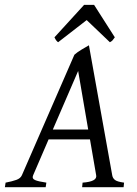

<svg xmlns="http://www.w3.org/2000/svg" viewBox="-36 -780 571 800"><path d="M184.1 -240.2H331.5L289.6 -484.4ZM338.9 -199.2H166.5L102.1 -49.8Q96.2 -36.1 109.6 -30Q123 -23.9 157.2 -19L154.3 0H-15.6L-12.7 -19Q15.1 -24.4 32.2 -30.5Q49.3 -36.6 55.2 -49.8L273.9 -551.8Q285.6 -562.5 304.4 -573.7Q323.2 -585 334.5 -591.3L431.6 -49.8Q433.6 -37.6 442.9 -30.3Q452.1 -22.9 481 -19L479 0H306.2L308.1 -19Q370.1 -23.4 364.7 -49.8ZM442.4 -624.5Q436 -615.2 432.6 -611.6Q429.2 -607.9 421.9 -604L325.2 -696.3L206.1 -604Q202.1 -606.9 198.7 -611.1Q195.3 -615.2 190.9 -624.5L314.5 -759.8H356Z"/></svg>

Font: Dai Banna SIL Light
Style: Italic
Weight: 300
Italic angle: -11°
Designer: Victor Gaultney
Foundry: SIL International
Version: Version 4.000